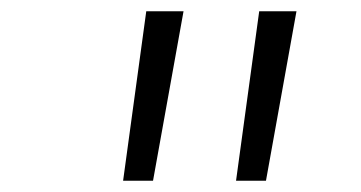

<svg xmlns="http://www.w3.org/2000/svg" viewBox="-20 -750 640 340"><path d="M198 -430 239 -730H305L251 -430ZM398 -430 439 -730H505L451 -430Z"/></svg>

Font: JetBrains Mono NL Thin
Style: Italic
Weight: 100
Italic angle: -9°
Monospace: yes
Designer: Philipp Nurullin, Konstantin Bulenkov
Foundry: JetBrains
Version: Version 2.305; ttfautohint (v1.8.4.7-5d5b)